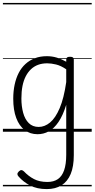

<svg xmlns="http://www.w3.org/2000/svg" viewBox="-20 -905 650 1319"><path d="M301 394Q235 394 187.5 369.5Q140 345 107 307Q99 298 99.5 290Q100 282 110 272Q120 263 127.5 263.5Q135 264 144 272Q175 305 213 325Q251 345 306 345Q349 345 377.5 325.5Q406 306 420.5 264.5Q435 223 435 158V-185Q412 -111 381.5 -66.5Q351 -22 315 -2.5Q279 17 238 17Q187 17 149.5 -11.5Q112 -40 91.5 -94.5Q71 -149 71 -227Q71 -278 80.5 -323Q90 -368 108.5 -404Q127 -440 155 -465.5Q183 -491 219.5 -505Q256 -519 302 -519Q337 -519 369 -509.5Q401 -500 435 -481V-496Q435 -506 441 -510.5Q447 -515 461 -515Q475 -515 481 -510.5Q487 -506 487 -496V161Q487 239 465.5 290.5Q444 342 402.5 368Q361 394 301 394ZM246 -33Q287 -33 324 -63.5Q361 -94 390 -162Q419 -230 435 -341V-429Q398 -454 365 -462Q332 -470 304 -470Q270 -470 242.5 -460Q215 -450 193.5 -430Q172 -410 157 -381Q142 -352 134.5 -314Q127 -276 127 -228Q127 -175 139 -130.5Q151 -86 177.5 -59.5Q204 -33 246 -33ZM0 365H610V375H0ZM0 -20H610V0H0ZM0 -505H610V-500H0ZM0 -885H610V-875H0Z"/></svg>

Font: Playwrite GB S Guides
Style: Regular
Weight: 400
Designer: Veronika Burian, José Scaglione
Foundry: TypeTogether
Version: Version 1.003